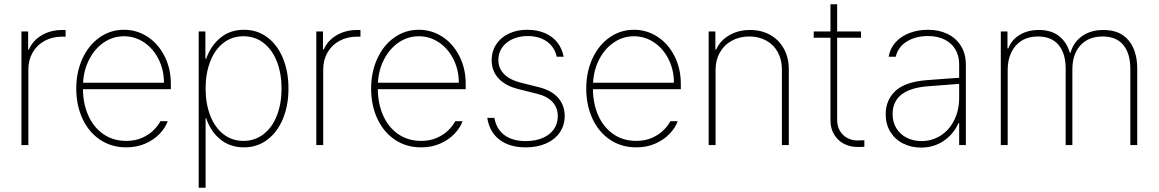

<svg xmlns="http://www.w3.org/2000/svg" viewBox="-20 -677 5407 896"><path d="M80.1 -530.3H111.3V-446.3H115.2Q132.8 -487.8 174.8 -512.5Q216.8 -537.1 270.5 -537.1H286.1V-505.9H269.5Q224.1 -505.9 188.2 -486.3Q152.3 -466.8 132.3 -431.9Q112.3 -397 112.3 -352.5V0H80.1Z M335.9 -263.7Q335.9 -341.3 365 -404.1Q394 -466.8 444.8 -502.4Q495.6 -538.1 558.6 -538.1Q618.7 -538.1 668.7 -505.4Q718.8 -472.7 748 -414.8Q777.3 -356.9 777.3 -285.2V-260.7H367.2Q367.7 -192.9 392.1 -137.9Q416.5 -83 462.2 -51.3Q507.8 -19.5 569.3 -19.5Q611.8 -19.5 644.3 -34.4Q676.8 -49.3 697.3 -70.1Q717.8 -90.8 728.5 -111.3H762.7Q751.5 -80.6 725.1 -52.7Q698.7 -24.9 658.7 -7.1Q618.7 10.7 569.3 10.7Q500 10.7 447 -24.9Q394 -60.5 365 -123Q335.9 -185.5 335.9 -263.7ZM745.1 -291Q745.1 -350.6 720.2 -400.4Q695.3 -450.2 652.6 -479Q609.9 -507.8 558.6 -507.8Q507.8 -507.8 465.6 -479.5Q423.3 -451.2 397.2 -401.6Q371.1 -352.1 367.7 -291Z M907.2 -530.3H938.5V-403.3H942.4Q963.9 -464.4 1009.3 -501.2Q1054.7 -538.1 1118.2 -538.1Q1180.7 -538.1 1227.8 -502.7Q1274.9 -467.3 1300.5 -405Q1326.2 -342.8 1326.2 -263.7Q1326.2 -185.1 1300.3 -122.6Q1274.4 -60.1 1227.3 -24.7Q1180.2 10.7 1118.2 10.7Q1054.7 10.7 1008.8 -26.1Q962.9 -63 942.4 -125H939.5V199.2H907.2ZM1116.2 -19.5Q1169.9 -19.5 1210.4 -51.3Q1251 -83 1272.5 -138.7Q1293.9 -194.3 1293.9 -263.7Q1293.9 -333.5 1272.5 -388.9Q1251 -444.3 1210.7 -476.1Q1170.4 -507.8 1116.2 -507.8Q1062 -507.8 1022 -476.3Q981.9 -444.8 960.7 -389.2Q939.5 -333.5 939.5 -263.7Q939.5 -193.8 960.9 -138.2Q982.4 -82.5 1022.5 -51Q1062.5 -19.5 1116.2 -19.5Z M1456.1 -530.3H1487.3V-446.3H1491.2Q1508.8 -487.8 1550.8 -512.5Q1592.8 -537.1 1646.5 -537.1H1662.1V-505.9H1645.5Q1600.1 -505.9 1564.2 -486.3Q1528.3 -466.8 1508.3 -431.9Q1488.3 -397 1488.3 -352.5V0H1456.1Z M1711.9 -263.7Q1711.9 -341.3 1741 -404.1Q1770 -466.8 1820.8 -502.4Q1871.6 -538.1 1934.6 -538.1Q1994.6 -538.1 2044.7 -505.4Q2094.7 -472.7 2124 -414.8Q2153.3 -356.9 2153.3 -285.2V-260.7H1743.2Q1743.7 -192.9 1768.1 -137.9Q1792.5 -83 1838.1 -51.3Q1883.8 -19.5 1945.3 -19.5Q1987.8 -19.5 2020.3 -34.4Q2052.7 -49.3 2073.2 -70.1Q2093.8 -90.8 2104.5 -111.3H2138.7Q2127.4 -80.6 2101.1 -52.7Q2074.7 -24.9 2034.7 -7.1Q1994.6 10.7 1945.3 10.7Q1876 10.7 1823 -24.9Q1770 -60.5 1741 -123Q1711.9 -185.5 1711.9 -263.7ZM2121.1 -291Q2121.1 -350.6 2096.2 -400.4Q2071.3 -450.2 2028.6 -479Q1985.8 -507.8 1934.6 -507.8Q1883.8 -507.8 1841.6 -479.5Q1799.3 -451.2 1773.2 -401.6Q1747.1 -352.1 1743.7 -291Z M2443.4 -508.8Q2403.3 -508.8 2372.1 -494.6Q2340.8 -480.5 2323.2 -455.1Q2305.7 -429.7 2305.7 -397.5Q2305.7 -358.4 2332.3 -331.3Q2358.9 -304.2 2411.1 -291L2493.2 -270.5Q2553.2 -255.9 2584.2 -220.9Q2615.2 -186 2615.2 -135.7Q2615.2 -92.8 2592.8 -59.6Q2570.3 -26.4 2529.1 -7.8Q2487.8 10.7 2433.6 10.7Q2357.9 10.7 2311 -25.1Q2264.2 -61 2253.9 -127H2287.1Q2296.4 -74.2 2334.2 -46.4Q2372.1 -18.6 2433.6 -18.6Q2478 -18.6 2512 -33Q2545.9 -47.4 2564.5 -73.7Q2583 -100.1 2583 -134.8Q2583 -174.3 2558.1 -201.4Q2533.2 -228.5 2483.4 -240.2L2401.4 -260.7Q2338.9 -275.9 2306.6 -310.8Q2274.4 -345.7 2274.4 -396.5Q2274.4 -437.5 2295.4 -469.7Q2316.4 -502 2354.2 -520Q2392.1 -538.1 2440.4 -538.1Q2486.8 -538.1 2522.9 -522.5Q2559.1 -506.8 2581.3 -478.3Q2603.5 -449.7 2610.4 -412.1H2578.1Q2568.4 -457 2533 -482.7Q2497.6 -508.3 2443.4 -508.8Z M2715.8 -263.7Q2715.8 -341.3 2744.9 -404.1Q2773.9 -466.8 2824.7 -502.4Q2875.5 -538.1 2938.5 -538.1Q2998.5 -538.1 3048.6 -505.4Q3098.6 -472.7 3127.9 -414.8Q3157.2 -356.9 3157.2 -285.2V-260.7H2747.1Q2747.6 -192.9 2772 -137.9Q2796.4 -83 2842 -51.3Q2887.7 -19.5 2949.2 -19.5Q2991.7 -19.5 3024.2 -34.4Q3056.6 -49.3 3077.1 -70.1Q3097.7 -90.8 3108.4 -111.3H3142.6Q3131.3 -80.6 3105 -52.7Q3078.6 -24.9 3038.6 -7.1Q2998.5 10.7 2949.2 10.7Q2879.9 10.7 2826.9 -24.9Q2773.9 -60.5 2744.9 -123Q2715.8 -185.5 2715.8 -263.7ZM3125 -291Q3125 -350.6 3100.1 -400.4Q3075.2 -450.2 3032.5 -479Q2989.7 -507.8 2938.5 -507.8Q2887.7 -507.8 2845.5 -479.5Q2803.2 -451.2 2777.1 -401.6Q2751 -352.1 2747.6 -291Z M3319.3 0H3287.1V-530.3H3318.4V-446.3H3322.3Q3340.8 -487.8 3383.1 -512.5Q3425.3 -537.1 3480.5 -537.1Q3533.2 -537.1 3574.2 -514.2Q3615.2 -491.2 3638.2 -449.5Q3661.1 -407.7 3661.1 -353.5V0H3628.9V-352.5Q3628.9 -397.9 3609.9 -433.1Q3590.8 -468.3 3556.2 -487.5Q3521.5 -506.8 3476.6 -506.8Q3431.2 -506.8 3395.3 -487.1Q3359.4 -467.3 3339.4 -431.9Q3319.3 -396.5 3319.3 -350.6Z M3998 -501H3886.7V-118.2Q3886.7 -87.9 3899.7 -66.2Q3912.6 -44.4 3934.3 -33Q3956.1 -21.5 3981.4 -21.5L4013.7 -22.5V7.8Q4006.8 8.8 3980.5 8.8Q3946.8 8.8 3918.2 -6.1Q3889.6 -21 3872.6 -49.3Q3855.5 -77.6 3855.5 -115.2V-501H3777.3V-530.3H3855.5V-657.2H3886.7V-530.3H3998Z M4301.8 -302.7Q4338.4 -305.7 4382.1 -308.8Q4425.8 -312 4456.1 -314V-377.9Q4456.1 -417 4438.2 -446.8Q4420.4 -476.6 4387.5 -492.7Q4354.5 -508.8 4310.5 -508.8Q4252.9 -508.8 4211.7 -483.2Q4170.4 -457.5 4160.2 -412.1H4127Q4133.3 -450.7 4158.9 -479.2Q4184.6 -507.8 4224.1 -522.9Q4263.7 -538.1 4310.5 -538.1Q4361.3 -538.1 4401.4 -518.8Q4441.4 -499.5 4464.4 -462.6Q4487.3 -425.8 4487.3 -376V0H4456.1V-102.5H4453.1Q4429.7 -50.8 4383.8 -19.5Q4337.9 11.7 4278.3 11.7Q4233.4 11.7 4195.6 -6.8Q4157.7 -25.4 4135.5 -60.8Q4113.3 -96.2 4113.3 -144.5Q4113.3 -209.5 4158 -252Q4202.6 -294.4 4301.8 -302.7ZM4280.3 -18.6Q4329.6 -18.6 4369.9 -44.4Q4410.2 -70.3 4433.1 -116.5Q4456.1 -162.6 4456.1 -220.7V-285.6L4413.1 -282.2Q4325.7 -274.9 4310.5 -274.4Q4145.5 -261.7 4145.5 -144.5Q4145.5 -106.9 4163.1 -78.4Q4180.7 -49.8 4211.4 -34.2Q4242.2 -18.6 4280.3 -18.6Z M4650.4 -530.3H4681.6V-451.2H4685.5Q4700.2 -490.7 4738 -513.9Q4775.9 -537.1 4828.1 -537.1Q4885.3 -537.1 4921.4 -509.3Q4957.5 -481.4 4972.7 -430.7H4975.6Q4989.7 -480.5 5030 -508.8Q5070.3 -537.1 5129.9 -537.1Q5206.5 -537.1 5246.8 -488.5Q5287.1 -439.9 5287.1 -356.4V0H5254.9V-355.5Q5254.9 -426.8 5222.4 -466.8Q5189.9 -506.8 5125 -506.8Q5080.6 -506.8 5048.8 -487.5Q5017.1 -468.3 5000.7 -433.8Q4984.4 -399.4 4984.4 -354.5V0H4953.1V-357.4Q4953.1 -426.8 4920.4 -466.8Q4887.7 -506.8 4823.2 -506.8Q4779.8 -506.8 4748 -487.3Q4716.3 -467.8 4699.5 -432.6Q4682.6 -397.5 4682.6 -352.5V0H4650.4Z"/></svg>

Font: Pretendard JP Thin
Style: Regular
Weight: 100
Designer: Base glyphs from Inter by Rasmus Andersson; Hangeul glyphs from Noto Sans CJK(Source Han Sans) by Jang Soo-young and Kan
Foundry: Kil Hyung-jin
Version: Version 1.309